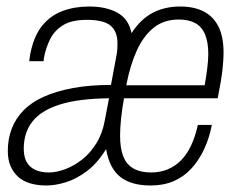

<svg xmlns="http://www.w3.org/2000/svg" viewBox="-20 -558 734 590"><path d="M123 12Q95 12 73 5.5Q51 -1 36 -14.5Q21 -28 12.5 -47.5Q4 -67 4 -94Q4 -131 16 -162.5Q28 -194 52.5 -219Q77 -244 115 -261Q153 -278 204.5 -287.5Q256 -297 321 -297L338 -388Q340 -397 340.5 -407.5Q341 -418 341 -425Q341 -461 320 -479Q299 -497 247 -497Q201 -497 174.5 -481Q148 -465 134.5 -438.5Q121 -412 115 -380L114 -370H70Q70 -374 71 -379.5Q72 -385 73 -392Q84 -448 110 -479.5Q136 -511 173 -524.5Q210 -538 254 -538Q307 -538 341.5 -518.5Q376 -499 384 -456Q412 -499 449 -518.5Q486 -538 534 -538Q576 -538 605.5 -523Q635 -508 651 -477Q667 -446 667 -395Q667 -374 663.5 -342.5Q660 -311 649 -256H361Q355 -222 352 -193Q349 -164 349 -141Q349 -102 359 -77Q369 -52 390.5 -40Q412 -28 444 -28Q472 -28 495 -37.5Q518 -47 536 -65Q554 -83 567 -110.5Q580 -138 588 -174H631Q623 -133 607 -99Q591 -65 568 -40Q545 -15 514 -1.5Q483 12 443 12Q383 12 349.5 -14.5Q316 -41 306 -100Q280 -57 247.5 -32.5Q215 -8 182.5 2Q150 12 123 12ZM130 -28Q153 -28 180 -38Q207 -48 232 -67.5Q257 -87 276 -117.5Q295 -148 302 -188L315 -256Q222 -255 164.5 -237Q107 -219 80 -185Q53 -151 53 -101Q53 -76 62 -60Q71 -44 88.5 -36Q106 -28 130 -28ZM368 -296H609Q614 -325 617 -349Q620 -373 620 -392Q620 -429 610 -452.5Q600 -476 580 -487Q560 -498 529 -498Q484 -498 452.5 -473Q421 -448 400.5 -403Q380 -358 368 -296Z"/></svg>

Font: Archivo Condensed Thin
Style: Italic
Weight: 250
Width: 3
Italic angle: -10°
Designer: Hector Gatti
Foundry: Omnibus-Type
Version: Version 2.001